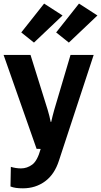

<svg xmlns="http://www.w3.org/2000/svg" viewBox="-25 -815 552 1048"><path d="M32.2 202.9 34.2 95.7Q46.1 99.6 61 101.9Q75.9 104.2 89.6 104.2Q122.8 104.2 151 83.4Q179.2 62.5 197 -2.2L174.8 -2.4L-5.4 -515.1H141.6L235.1 -215.8Q240.7 -197.3 244.5 -181.8Q248.3 -166.3 251.5 -149.9H254.6Q258.1 -166.3 262 -181.5Q265.9 -196.8 271.2 -215.8L359.9 -515.1H486.3L296.9 61.3Q272.7 137 220.8 174.9Q168.9 212.9 100.3 212.9Q78.4 212.9 62.1 210.6Q45.9 208.3 32.2 202.9ZM91.1 -637.9 215.8 -795.4 316.4 -730.5 160.4 -582.5ZM281.5 -637.9 406.2 -795.4 506.8 -730.5 350.8 -582.5Z"/></svg>

Font: RobotoFlex
Style: Regular
Weight: 400
Designer: Berlow after Robertson
Foundry: Google
Version: Version 2.136